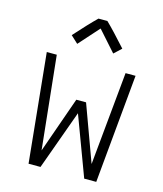

<svg xmlns="http://www.w3.org/2000/svg" viewBox="-127 -975 908 1069"><g transform="rotate(15 326.5 -440.5)"><path d="M332.5 -831.1 228.5 -714.8 186.5 -753.9Q262.2 -838.4 306.6 -881.3H357.9Q402.3 -838.4 478 -753.9L436 -714.8ZM190.4 -90.3 304.2 -413.1H360.4L479 -89.4L530.8 -627H588.4L529.8 0H460.4L332.5 -342.8L208.5 0H139.6L76.7 -627H134.3Z"/></g></svg>

Font: Anaheim
Style: Regular
Weight: 400
Designer: vernon adams
Foundry: vernon adams
Version: Version 1.002; ttfautohint (v0.93.5-3d13) -l 8 -r 50 -G 200 